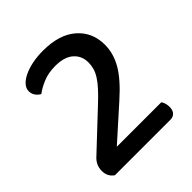

<svg xmlns="http://www.w3.org/2000/svg" viewBox="-173 -739 858 858"><g transform="rotate(-45 256.0 -310.5)"><path d="M58 -538Q58 -555 71 -570Q84 -585 107.5 -596.5Q131 -608 162.5 -614.5Q194 -621 231 -621Q334 -621 390 -572Q446 -523 446 -444Q446 -389 416 -337Q386 -285 315 -222L161 -84H442Q447 -78 450.5 -67Q454 -56 454 -43Q454 -22 443.5 -11Q433 0 416 0H65Q37 -19 37 -55Q37 -75 45 -91Q53 -107 67 -119L235 -277Q264 -304 284 -326Q304 -348 316 -367Q328 -386 333 -403.5Q338 -421 338 -440Q338 -482 308.5 -508Q279 -534 222 -534Q178 -534 144.5 -520Q111 -506 89 -489Q76 -496 67 -508.5Q58 -521 58 -538Z"/></g></svg>

Font: Baloo Bhai 2 Medium
Style: Regular
Weight: 500
Designer: Supriya Tembe, Noopur Datye and Ek Type
Foundry: Ek Type
Version: Version 1.640;PS 1.000;hotconv 16.6.51;makeotf.lib2.5.65220;